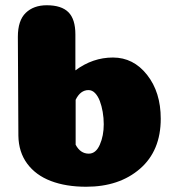

<svg xmlns="http://www.w3.org/2000/svg" viewBox="-20 -704 669 731"><path d="M267 -436Q333 -485 410 -485Q488 -485 540 -419Q592 -353 592 -252Q592 -130 513 -61.5Q434 7 308 7Q231 7 173.5 -15Q116 -37 83.5 -81Q51 -125 50 -187L48 -564Q48 -626 78 -655Q108 -684 158 -684Q214 -684 240.5 -657.5Q267 -631 267 -573ZM268 -153Q286 -119 318 -119Q345 -119 360 -153Q375 -187 375 -231Q375 -255 371 -278Q367 -301 360 -319.5Q353 -338 342 -349.5Q331 -361 317 -361Q286 -361 268 -324Q268 -311 268 -249.5Q268 -188 268 -153Z"/></svg>

Font: Coiny 2.0
Style: Regular
Weight: 400
Version: Version 1.001 July 11, 2018